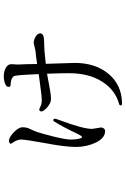

<svg xmlns="http://www.w3.org/2000/svg" viewBox="159 -778 681 1040"><g transform="rotate(-90 500.0 -257.5)"><path d="M224.6 -187.5Q224.6 -246.1 245.1 -353.5Q264.6 -460.9 264.6 -484.4Q264.6 -506.8 245.1 -533.2Q242.2 -536.1 242.2 -540Q242.2 -549.8 259.8 -549.8Q276.4 -549.8 303.7 -523.9Q331.1 -498 331.1 -476.6Q331.1 -454.1 322.3 -436.5Q313.5 -418.9 305.7 -397.5Q297.9 -376 281.2 -309.6Q264.6 -243.2 264.6 -216.8Q264.6 -190.4 268.6 -172.4Q272.5 -154.3 278.3 -154.3Q283.2 -154.3 293 -173.8Q335 -262.7 364.3 -307.6Q366.2 -309.6 370.1 -309.6Q377 -309.6 377 -301.8V-296.9Q376 -293 368.2 -271.5Q322.3 -148.4 322.3 -99.6L330.1 -50.8Q330.1 -43 324.7 -36.1Q319.3 -29.3 310.5 -29.3Q272.5 -29.3 248.5 -79.1Q224.6 -128.9 224.6 -187.5ZM417 -374Q417 -385.7 426.8 -385.7Q431.6 -385.7 445.3 -378.9Q459 -372.1 479.5 -372.1Q499 -372.1 619.1 -388.7Q615.2 -484.4 610.4 -514.6Q607.4 -539.1 561.5 -541Q549.8 -541 549.8 -552.7Q549.8 -563.5 567.4 -570.8Q585 -578.1 608.4 -578.1Q631.8 -578.1 652.3 -567.4Q672.9 -556.6 672.9 -537.1L670.9 -502.9Q670.9 -490.2 672.9 -452.1Q673.8 -414.1 673.8 -397.5Q718.8 -404.3 744.1 -406.2L788.1 -416Q804.7 -416 822.3 -405.3Q839.8 -394.5 839.8 -380.9Q839.8 -359.4 793.9 -359.4Q747.1 -359.4 674.8 -350.6Q679.7 -197.3 679.7 -193.4Q679.7 -81.1 619.6 -9.8Q559.6 61.5 460 62.5Q449.2 62.5 449.2 54.7L453.1 47.9Q532.2 27.3 578.1 -44.9Q624 -117.2 624 -224.6Q624 -279.3 621.1 -343.8Q597.7 -339.8 552.7 -331.1Q507.8 -322.3 484.9 -322.3Q461.9 -322.3 439.5 -342.3Q417 -362.3 417 -374Z"/></g></svg>

Font: GenEi Koburi Mincho v6
Style: Regular
Weight: 400
Designer: o_tamon (Modified)
Foundry: o_tamon / Adobe Systems Incorporated
Version: Version 6.1